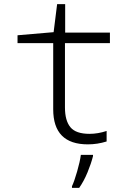

<svg xmlns="http://www.w3.org/2000/svg" viewBox="-20 -690 640 931"><path d="M497 -4V-55Q455 -41 414 -41Q348 -41 321.5 -73Q295 -105 295 -169V-481H513V-532H296V-670H257L240 -534L65 -519V-481H238V-160Q238 10 406 10Q452 10 497 -4ZM364 221Q387 188 404.5 145.5Q422 103 431 67V61H372Q368 93 354 141.5Q340 190 329 213V221Z"/></svg>

Font: Noto Sans Mono UI Light
Style: Regular
Weight: 300
Designer: Monotype Design team
Foundry: Monotype Imaging Inc.
Version: 1.000